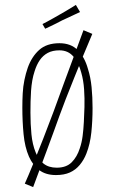

<svg xmlns="http://www.w3.org/2000/svg" viewBox="-20 -703 467 782"><path d="M208 10Q166 10 139.5 -10.5Q113 -31 98 -65Q81 -104 76 -156.5Q71 -209 71 -264Q71 -294 72.5 -322.5Q74 -351 79.5 -377.5Q85 -404 93 -427Q109 -472 139.5 -499.5Q170 -527 222 -527Q269 -527 297 -498.5Q325 -470 338 -423Q349 -389 353 -348Q357 -307 357 -263Q357 -211 352 -163.5Q347 -116 332 -78Q322 -52 305 -31.5Q288 -11 264.5 -0.5Q241 10 208 10ZM211 -20Q250 -20 272 -42Q294 -64 305 -99Q313 -122 316.5 -149Q320 -176 321.5 -206Q323 -236 324 -267Q325 -302 322.5 -339Q320 -376 311 -407Q301 -446 279.5 -472Q258 -498 222 -498Q194 -498 174.5 -487.5Q155 -477 142 -458Q129 -439 121 -413Q115 -395 111.5 -375Q108 -355 106.5 -333.5Q105 -312 104.5 -289.5Q104 -267 104 -244Q104 -198 108 -156.5Q112 -115 125 -83Q136 -54 157 -37Q178 -20 211 -20ZM115 59 81 45Q95 14 114.5 -34Q134 -82 156 -138Q178 -194 198 -248Q218 -303 240.5 -364.5Q263 -426 284.5 -483.5Q306 -541 320 -580L356 -565Q340 -528 321 -481.5Q302 -435 283 -388Q264 -341 248 -300Q232 -259 222 -231Q212 -203 198.5 -166Q185 -129 170 -88.5Q155 -48 140.5 -9.5Q126 29 115 59ZM164 -586 153 -605Q163 -610 174 -616Q185 -622 197.5 -629Q210 -636 222 -643Q234 -650 245.5 -656.5Q257 -663 268 -670Q279 -677 289 -683L306 -654Q295 -649 282.5 -643Q270 -637 258 -631.5Q246 -626 233 -620Q222 -614 210 -608Q198 -602 186.5 -596.5Q175 -591 164 -586Z"/></svg>

Font: Truculenta Thin
Style: Regular
Weight: 250
Version: Version 1.002